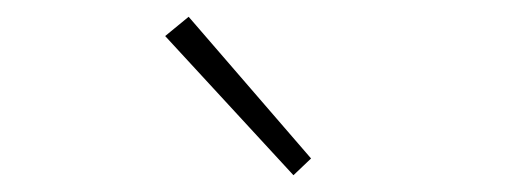

<svg xmlns="http://www.w3.org/2000/svg" viewBox="-20 -840 626 229"><path d="M330 -631 177 -797 205 -820 351 -651Z"/></svg>

Font: Noto Sans SC Thin Thin
Style: Regular
Weight: 250
Version: Version 2.004-H2;hotconv 1.0.118;makeotfexe 2.5.65603